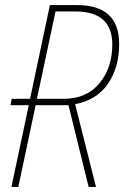

<svg xmlns="http://www.w3.org/2000/svg" viewBox="-20 -734 488 754"><path d="M198 -689H276Q421 -689 421 -559Q421 -468 370.5 -407Q320 -346 231 -346H125ZM52 0 120 -321H249L328 0H357L275 -325Q360 -341 404 -405Q448 -469 448 -561Q448 -714 283 -714H176L98 -346H26L21 -321H93L25 0Z"/></svg>

Font: Noto Sans Display SemiCondensed Thin
Style: Italic
Weight: 250
Width: 4
Designer: Monotype Design team
Foundry: Monotype Imaging Inc.
Version: 1.000